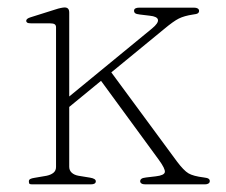

<svg xmlns="http://www.w3.org/2000/svg" viewBox="-20 -482 591 502"><path d="M63.5 0Q57.5 0 56.5 -2.2Q55.5 -4.5 55.5 -8Q55.5 -12 59.2 -14Q63 -16 70 -17L102 -22.5Q113.5 -25 120 -30.5Q126.5 -36 126.5 -45.5V-411Q126.5 -416 123 -418.5Q119.5 -421 110.5 -421H61.5Q54 -421 51.2 -422.8Q48.5 -424.5 48.5 -427.5Q48.5 -433.5 60.5 -437L124 -457Q133 -460 139.2 -461.2Q145.5 -462.5 149 -462.5Q155 -462.5 158 -459.2Q161 -456 161 -449V-46Q161 -36.5 167.5 -30.5Q174 -24.5 185 -22.5L215.5 -17.5Q230.5 -15 230.5 -8Q230.5 0 217.5 0ZM145.5 -217 377.5 -407.5Q394.5 -421.5 393 -430.2Q391.5 -439 371 -441L346 -444Q337 -445 333.8 -447.2Q330.5 -449.5 330.5 -454Q330.5 -458 334 -460Q337.5 -462 344 -462H487.5Q493.5 -462 497 -459.8Q500.5 -457.5 500.5 -453.5Q500.5 -449.5 497.2 -447.2Q494 -445 484.5 -444Q461.5 -440.5 447.5 -433.5Q433.5 -426.5 409 -406L146.5 -190.5ZM269 -295.5 442.5 -60Q460.5 -36 472.8 -28.8Q485 -21.5 513 -18Q522 -17 525.2 -14.8Q528.5 -12.5 528.5 -8.5Q528.5 -4.5 525 -2.2Q521.5 0 516 0H360Q353.5 0 350 -2.2Q346.5 -4.5 346.5 -8Q346.5 -12 349.8 -14.5Q353 -17 362 -18L387.5 -21Q409.5 -23.5 411 -32Q412.5 -40.5 395 -64.5L239.5 -277Z"/></svg>

Font: Fraunces Thin
Style: Regular
Weight: 250
Version: Version 1.000;[b76b70a41]